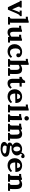

<svg xmlns="http://www.w3.org/2000/svg" viewBox="2679 -3413 980 6378"><g transform="rotate(90 3169.0 -224.0)"><path d="M426 -287 302 3H219L66 -313Q54 -337 50 -349.5Q46 -362 44 -371.5Q42 -381 41 -387L6 -385V-455H231V-396Q199 -395 199 -366Q199 -348 208 -325L289 -137H290L360 -325Q375 -363 392 -388V-389L332 -385V-455H515V-396Q485 -391 464 -360Q443 -329 426 -287Z M733 -66Q765 -69 795 -69V0H543V-59Q580 -59 590 -78Q600 -97 600 -140V-514Q600 -557 604 -593L536 -590V-659Q597 -659 634.5 -667.5Q672 -676 684 -686H736V-146Q736 -108 733 -66Z M1330 -66Q1360 -69 1392 -69V0H1209L1204 -47H1203Q1167 -17 1134 -1Q1101 15 1059 15Q973 15 936 -32.5Q899 -80 899 -186V-291Q899 -330 902 -370L835 -367V-436Q896 -436 933.5 -444.5Q971 -453 983 -464H1036V-185Q1036 -125 1052.5 -97Q1069 -69 1105 -69Q1128 -69 1154 -81.5Q1180 -94 1197 -113V-291Q1197 -334 1201 -370L1133 -367V-436Q1193 -436 1230.5 -444.5Q1268 -453 1281 -464H1334V-146Q1334 -103 1330 -66Z M1883 -345Q1883 -316 1865 -296Q1847 -276 1816 -276Q1784 -276 1768.5 -294Q1753 -312 1753 -335Q1753 -344 1756 -355Q1759 -366 1764 -375Q1755 -392 1736.5 -398.5Q1718 -405 1699 -405Q1649 -405 1618.5 -363Q1588 -321 1588 -244Q1588 -168 1618.5 -118.5Q1649 -69 1715 -66Q1755 -65 1794 -84Q1833 -103 1860 -136L1904 -95Q1856 -33 1801 -9Q1746 15 1684 15Q1618 15 1564 -13Q1510 -41 1478.5 -93.5Q1447 -146 1447 -217Q1447 -286 1479 -343.5Q1511 -401 1568.5 -435Q1626 -469 1698 -469Q1756 -469 1798 -451.5Q1840 -434 1861.5 -405.5Q1883 -377 1883 -345Z M2276 -469Q2363 -469 2400 -421.5Q2437 -374 2438 -268V-146Q2438 -108 2435 -66Q2465 -69 2497 -69V0H2244V-59Q2281 -59 2291.5 -78.5Q2302 -98 2302 -140L2301 -269Q2301 -329 2282 -357Q2263 -385 2223 -385Q2200 -385 2175.5 -375.5Q2151 -366 2135 -352V-146Q2135 -103 2131 -66Q2163 -69 2194 -69V0H1942V-59Q1968 -59 1980 -68.5Q1992 -78 1995 -94.5Q1998 -111 1998 -140V-514Q1998 -557 2002 -593L1935 -590V-659Q1995 -659 2033 -667.5Q2071 -676 2083 -686H2135V-418Q2164 -439 2205 -454Q2246 -469 2276 -469Z M2857 -455V-385L2735 -382L2734 -158Q2734 -70 2792 -70Q2838 -70 2880 -125L2926 -84Q2881 -21 2835.5 -3Q2790 15 2747 15Q2597 15 2597 -160L2599 -379H2533V-455Q2578 -455 2615 -491Q2652 -527 2665 -568H2736L2735 -455Z M3402 -245 3086 -239Q3086 -159 3118.5 -112.5Q3151 -66 3222 -66Q3255 -66 3294 -83Q3333 -100 3364 -135L3407 -96Q3325 15 3183 15Q3112 15 3058.5 -14.5Q3005 -44 2975 -98.5Q2945 -153 2945 -226Q2945 -290 2975 -346Q3005 -402 3060 -435.5Q3115 -469 3186 -469Q3279 -469 3341 -417Q3403 -365 3402 -245ZM3092 -303H3269Q3266 -405 3190 -405Q3149 -405 3124.5 -378Q3100 -351 3092 -303Z M3649 -66Q3681 -69 3711 -69V0H3459V-59Q3496 -59 3506 -78Q3516 -97 3516 -140V-514Q3516 -557 3520 -593L3452 -590V-659Q3513 -659 3550.5 -667.5Q3588 -676 3600 -686H3652V-146Q3652 -108 3649 -66Z M3984 -618Q3984 -587 3964 -566Q3944 -545 3912 -545Q3879 -545 3858 -566Q3837 -587 3837 -618Q3837 -649 3859 -671.5Q3881 -694 3911 -694Q3942 -694 3963 -672Q3984 -650 3984 -618ZM3966 -66Q3996 -69 4029 -69V0H3777V-59Q3813 -59 3823 -78Q3833 -97 3833 -140V-291Q3833 -334 3837 -370L3770 -367V-436Q3830 -436 3868 -444.5Q3906 -453 3918 -464H3970V-146Q3970 -103 3966 -66Z M4589 -268V-146Q4589 -103 4585 -66Q4617 -69 4648 -69V0H4396V-59Q4433 -59 4443 -78Q4453 -97 4453 -140L4452 -269Q4452 -329 4434 -357Q4416 -385 4374 -385Q4352 -385 4327.5 -375.5Q4303 -366 4287 -352V-146Q4287 -103 4283 -66Q4313 -69 4346 -69V0H4093V-59Q4129 -59 4139.5 -78.5Q4150 -98 4150 -140V-293Q4150 -334 4154 -370L4087 -367V-436Q4147 -436 4184.5 -444.5Q4222 -453 4235 -464H4282Q4282 -462 4286 -418H4288Q4316 -439 4356.5 -454Q4397 -469 4426 -469Q4514 -469 4551.5 -421.5Q4589 -374 4589 -268Z M5233 -493Q5233 -472 5219 -454.5Q5205 -437 5175 -437Q5160 -437 5144.5 -447.5Q5129 -458 5127 -473Q5114 -469 5101.5 -449.5Q5089 -430 5087 -414Q5115 -392 5129.5 -361.5Q5144 -331 5144 -296Q5144 -245 5113.5 -204Q5083 -163 5032.5 -139.5Q4982 -116 4925 -116L4898 -117Q4878 -119 4868 -119Q4846 -119 4832 -111.5Q4818 -104 4818 -92Q4818 -75 4844 -68.5Q4870 -62 4941 -58Q5062 -51 5124.5 -19.5Q5187 12 5187 86Q5187 135 5147 171.5Q5107 208 5044 227Q4981 246 4915 246Q4799 246 4747 212.5Q4695 179 4695 127Q4695 96 4716.5 68Q4738 40 4787 23Q4749 13 4732 -8Q4715 -29 4715 -57Q4715 -85 4738 -113Q4761 -141 4809 -155Q4766 -171 4740.5 -206.5Q4715 -242 4715 -290Q4715 -341 4745.5 -382Q4776 -423 4825.5 -446Q4875 -469 4929 -469Q4958 -469 4990 -462Q5022 -455 5044 -441Q5062 -488 5093 -519.5Q5124 -551 5166 -551Q5198 -551 5215.5 -535.5Q5233 -520 5233 -493ZM4847 -301Q4847 -249 4869 -213Q4891 -177 4929 -177Q4966 -177 4987.5 -208Q5009 -239 5009 -280Q5009 -332 4988 -370Q4967 -408 4928 -408Q4891 -408 4869 -376.5Q4847 -345 4847 -301ZM4814 107Q4814 142 4849 163Q4884 184 4943 184Q4986 184 5017 173Q5048 162 5064.5 145.5Q5081 129 5081 111Q5081 83 5047 68.5Q5013 54 4943 51L4913 49Q4863 47 4845 44Q4830 55 4822 72Q4814 89 4814 107Z M5692 -245 5376 -239Q5376 -159 5408.5 -112.5Q5441 -66 5512 -66Q5545 -66 5584 -83Q5623 -100 5654 -135L5697 -96Q5615 15 5473 15Q5402 15 5348.5 -14.5Q5295 -44 5265 -98.5Q5235 -153 5235 -226Q5235 -290 5265 -346Q5295 -402 5350 -435.5Q5405 -469 5476 -469Q5569 -469 5631 -417Q5693 -365 5692 -245ZM5382 -303H5559Q5556 -405 5480 -405Q5439 -405 5414.5 -378Q5390 -351 5382 -303Z M6260 -268V-146Q6260 -103 6256 -66Q6288 -69 6319 -69V0H6067V-59Q6104 -59 6114 -78Q6124 -97 6124 -140L6123 -269Q6123 -329 6105 -357Q6087 -385 6045 -385Q6023 -385 5998.5 -375.5Q5974 -366 5958 -352V-146Q5958 -103 5954 -66Q5984 -69 6017 -69V0H5764V-59Q5800 -59 5810.5 -78.5Q5821 -98 5821 -140V-293Q5821 -334 5825 -370L5758 -367V-436Q5818 -436 5855.5 -444.5Q5893 -453 5906 -464H5953Q5953 -462 5957 -418H5959Q5987 -439 6027.5 -454Q6068 -469 6097 -469Q6185 -469 6222.5 -421.5Q6260 -374 6260 -268Z"/></g></svg>

Font: Sumana
Style: Bold
Weight: 700
Designer: Cyreal, Alexei Vanyashin (Devanagari), Olga Karpushina (Latin)
Foundry: Cyreal
Version: Version 1.015;PS 001.015;hotconv 1.0.70;makeotf.lib2.5.58329